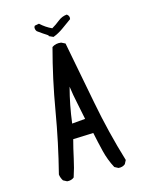

<svg xmlns="http://www.w3.org/2000/svg" viewBox="-120 -881 739 952"><g transform="rotate(-15 250.0 -404.5)"><path d="M368 -4 349 -14Q326 -57 314 -106Q302 -155 292 -204L188 -200Q176 -155 166 -108Q156 -61 141 -16Q127 -4 105 -6L86 -16Q76 -32 74 -49Q113 -202 139.5 -358.5Q166 -515 207 -668Q227 -682 254 -678L274 -668Q305 -509 335.5 -348.5Q366 -188 413 -33L403 -14Q389 -2 368 -4ZM271 -282Q263 -325 253.5 -368Q244 -411 238 -456Q226 -411 217.5 -367Q209 -323 203 -276ZM225 -715 203 -725V-729Q178 -745 152 -764Q144 -774 146 -787L150 -793L172 -797Q199 -772 230 -758Q251 -770 271.5 -786.5Q292 -803 317 -805Q331 -795 327 -779Q302 -761 277 -743Q252 -725 225 -715Z"/></g></svg>

Font: NaniFont Regular
Style: Regular
Weight: 400
Designer: Nanigashitei
Version: Version 1.036